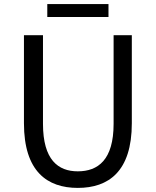

<svg xmlns="http://www.w3.org/2000/svg" viewBox="-20 -905 761 938"><path d="M211 -822H510V-885H211ZM360 13C510 13 624 -67 624 -303V-733H535V-300C535 -124 459 -68 360 -68C264 -68 190 -124 190 -300V-733H97V-303C97 -67 211 13 360 13Z"/></svg>

Font: Spoqa Han Sans Neo Regular
Style: Regular
Weight: 400
Designer: [Spoqa Han Sans Neo] Dong-huui Kim  Younghwa Kang  Yujin Lee  [Noto Sans] Ryoko NISHIZUKA  (kana & ideographs); Paul D. 
Foundry: Spoqa (http://www.spoqa-han-sans.com)
Version: Version 1.000